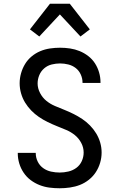

<svg xmlns="http://www.w3.org/2000/svg" viewBox="-20 -998 640 1026"><path d="M299 8Q271 8 244 4.5Q217 1 191.5 -9Q166 -19 144 -35.5Q122 -52 106.5 -75Q91 -98 83 -124.5Q75 -151 75 -178V-181H171V-180Q171 -156 181.5 -134.5Q192 -113 211 -99.5Q230 -86 253 -81Q276 -76 299 -76Q322 -76 345.5 -81.5Q369 -87 388 -101Q407 -115 417 -137Q427 -159 427 -183Q427 -210 414 -234.5Q401 -259 380 -276Q359 -293 334 -303.5Q309 -314 284 -324Q259 -334 234.5 -346Q210 -358 188 -373Q166 -388 147 -407.5Q128 -427 114 -450Q100 -473 92.5 -499.5Q85 -526 85 -553Q85 -580 92.5 -606.5Q100 -633 114 -656Q128 -679 149 -696.5Q170 -714 195 -724.5Q220 -735 247 -739Q274 -743 301 -743Q328 -743 354.5 -739Q381 -735 405.5 -725Q430 -715 451.5 -698.5Q473 -682 487.5 -659.5Q502 -637 509.5 -611Q517 -585 517 -559V-555H421V-557Q421 -579 411.5 -600Q402 -621 384.5 -634.5Q367 -648 345 -653.5Q323 -659 301 -659Q279 -659 256.5 -653.5Q234 -648 216.5 -633Q199 -618 190 -596.5Q181 -575 181 -552Q181 -526 194 -501Q207 -476 228 -459Q249 -442 274 -431.5Q299 -421 324 -411Q349 -401 373 -389Q397 -377 419.5 -362Q442 -347 461 -327.5Q480 -308 494 -285Q508 -262 515.5 -236Q523 -210 523 -183Q523 -155 515 -128Q507 -101 492 -78Q477 -55 455 -37.5Q433 -20 407.5 -10Q382 0 354 4Q326 8 299 8ZM190 -803 140 -841 247 -978H353L460 -841L410 -803L300 -921Z"/></svg>

Font: Iosevka Aile Medium
Style: Regular
Weight: 500
Designer: Belleve Invis
Foundry: Belleve Invis
Version: Version 27.3.5; ttfautohint (v1.8.4)